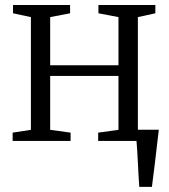

<svg xmlns="http://www.w3.org/2000/svg" viewBox="-20 -552 660 752"><path d="M525.5 180Q524 157 522.5 132.8Q521 108.5 520 84.8Q519 61 517.5 39.2Q516 17.5 514.5 -1L473 -44H602Q599.5 -22 596.8 0.2Q594 22.5 591.5 45.5Q589 68.5 586.2 91Q583.5 113.5 580.5 136Q577.5 158.5 575 180ZM29.5 0V-32.5L101 -43.5V-485L31 -500V-532.5H254.5V-500L176.5 -485V-296.5H444V-485L365.5 -500V-532.5H588.5V-500L520 -485V-43.5L591 -32.5V0H364.5V-32.5L444 -43.5V-254.5H176.5V-43.5L256.5 -32.5V0Z"/></svg>

Font: Merriweather 72pt Light
Style: Regular
Weight: 300
Version: Version 2.100